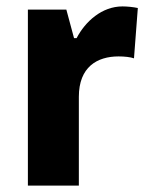

<svg xmlns="http://www.w3.org/2000/svg" viewBox="-20 -579 465 599"><path d="M362 -559C298 -559 246 -512 219 -460H211L187 -549H67V0H226V-277C226 -370 283 -403 350 -403C368 -403 387 -401 398 -397L410 -554C396 -557 377 -559 362 -559Z"/></svg>

Font: Noto Sans Sinhala UI SemiCondensed ExtraBold
Style: Regular
Weight: 800
Width: 4
Designer: Jelle Bosma - Monotype Design Team
Foundry: Monotype Imaging Inc.
Version: Version 2.006